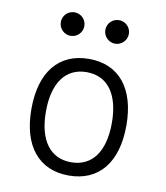

<svg xmlns="http://www.w3.org/2000/svg" viewBox="-82 -792 751 871"><g transform="rotate(10 293.0 -357.0)"><path d="M293 9.8C431.2 9.8 511.7 -87.9 511.7 -258.8C511.7 -429.7 431.2 -527.3 293 -527.3C154.8 -527.3 74.2 -429.7 74.2 -258.8C74.2 -87.9 154.8 9.8 293 9.8ZM293 -51.3C196.3 -51.3 141.1 -126.5 141.1 -258.8C141.1 -391.1 196.3 -466.3 293 -466.3C389.6 -466.3 444.8 -391.1 444.8 -258.8C444.8 -126.5 389.6 -51.3 293 -51.3ZM191.4 -615.7C221.2 -615.7 245.6 -640.1 245.6 -669.9C245.6 -700.2 221.2 -724.1 191.4 -724.1C161.6 -724.1 137.2 -700.2 137.2 -669.9C137.2 -640.1 161.6 -615.7 191.4 -615.7ZM396.5 -615.7C426.3 -615.7 450.7 -640.1 450.7 -669.9C450.7 -700.2 426.3 -724.1 396.5 -724.1C366.7 -724.1 342.3 -700.2 342.3 -669.9C342.3 -640.1 366.7 -615.7 396.5 -615.7Z"/></g></svg>

Font: Cascadia Code PL Light
Style: Regular
Weight: 300
Monospace: yes
Designer: Aaron Bell
Foundry: Saja Typeworks
Version: Version 2404.023